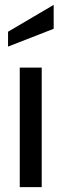

<svg xmlns="http://www.w3.org/2000/svg" viewBox="-20 -767 252 787"><path d="M61 -490H151V0H61ZM13 -637 200 -747V-649L13 -576Z"/></svg>

Font: Cabin
Style: Regular
Weight: 400
Designer: Pablo Impallari
Foundry: Pablo Impallari. http://www.impallari.com Igino Marini. http://www.ikern.com
Version: Version 2.001